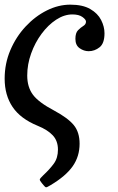

<svg xmlns="http://www.w3.org/2000/svg" viewBox="-22 -550 509 825"><path d="M95 -225.5Q95 -176 119.5 -143Q144 -110 210.5 -75Q270 -43 295 -12.5Q320 18 320 67.5Q320 122 290.5 164.2Q261 206.5 195.5 245.5Q180 255 176 254.8Q172 254.5 164.5 245L157.5 236.5Q148 225 149 220.8Q150 216.5 164.5 202.5Q191.5 177.5 209.2 153.2Q227 129 227 93Q227 55.5 205 31.8Q183 8 140 -9.5Q66.5 -39.5 32.2 -90.2Q-2 -141 -2 -212Q-2 -277 22.5 -334.5Q47 -392 88 -436Q129 -480 179 -505Q229 -530 280 -530Q333.5 -530 365.8 -511.2Q398 -492.5 412.5 -464Q427 -435.5 427 -407Q427 -363.5 405.8 -346.8Q384.5 -330 359 -330Q338.5 -330 320.2 -342.8Q302 -355.5 302 -383Q302 -408.5 313.2 -420Q324.5 -431.5 336 -438.5Q347.5 -445.5 347.5 -457Q347.5 -466 332.2 -477Q317 -488 289 -488Q254 -488 219.5 -465.5Q185 -443 156.8 -405Q128.5 -367 111.8 -320.2Q95 -273.5 95 -225.5Z"/></svg>

Font: Besley
Style: Italic
Weight: 400
Italic angle: -13°
Designer: Owen Earl
Foundry: indestructible type*
Version: Version 4.000; ttfautohint (v1.8.4.7-5d5b)